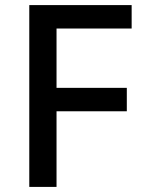

<svg xmlns="http://www.w3.org/2000/svg" viewBox="-20 -734 568 754"><path d="M202 0H95V-714H497V-622H202V-389H478V-297H202Z"/></svg>

Font: Noto Sans Gurmukhi UI Medium
Style: Regular
Weight: 500
Designer: Jelle Bosma - Monotype Design Team
Foundry: Monotype Imaging Inc.
Version: Version 2.004; ttfautohint (v1.8.4.7-5d5b)